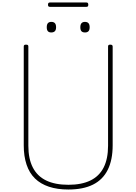

<svg xmlns="http://www.w3.org/2000/svg" viewBox="-20 -1505 1097 1544"><path d="M530 19Q441 19 373.5 -3.5Q306 -26 261 -70Q216 -114 193.5 -181.5Q171 -249 171 -336V-1131Q171 -1139 175 -1142.5Q179 -1146 189 -1146Q200 -1146 204 -1142.5Q208 -1139 208 -1131V-333Q208 -228 244 -158Q280 -88 351.5 -53.5Q423 -19 530 -19Q636 -19 707 -53.5Q778 -88 813.5 -158Q849 -228 849 -333V-1131Q849 -1139 853 -1142.5Q857 -1146 867 -1146Q886 -1146 886 -1131V-336Q886 -219 846.5 -139.5Q807 -60 728 -20.5Q649 19 530 19ZM392 -1244Q374 -1244 365 -1254Q356 -1264 356 -1286Q356 -1308 365 -1318.5Q374 -1329 393 -1329Q412 -1329 421.5 -1318.5Q431 -1308 431 -1286Q431 -1264 421 -1254Q411 -1244 392 -1244ZM664 -1244Q644 -1244 635 -1254Q626 -1264 626 -1286Q626 -1308 635.5 -1318.5Q645 -1329 663 -1329Q682 -1329 691.5 -1318.5Q701 -1308 701 -1286Q701 -1264 691.5 -1254Q682 -1244 664 -1244ZM381 -1450Q373 -1450 369.5 -1454Q366 -1458 366 -1467Q366 -1476 369.5 -1480.5Q373 -1485 381 -1485H675Q683 -1485 686.5 -1480.5Q690 -1476 690 -1467Q690 -1458 686.5 -1454Q683 -1450 675 -1450Z"/></svg>

Font: Playwrite BR Thin
Style: Regular
Weight: 250
Version: Version 1.003